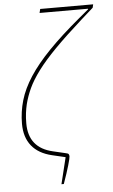

<svg xmlns="http://www.w3.org/2000/svg" viewBox="-60 -788 573 975"><g transform="rotate(-5 226.5 -300.0)"><path d="M246 13 178 -3Q110 -19 75 -62.5Q40 -106 40 -175Q40 -236 57 -294Q74 -352 113 -412Q152 -472 216.5 -538.5Q281 -605 377 -685L425 -725V-728H178L183 -748H453L449 -731L386 -675Q302 -600 246 -543Q190 -486 155 -439Q120 -392 101.5 -352Q83 -312 73 -272Q68 -251 65 -227.5Q62 -204 62 -175Q62 -50 185 -22L249 -7Q260 -5 263 -1Q266 3 266 11Q266 19 255.5 55.5Q245 92 225 148H213Z"/></g></svg>

Font: IBM Plex Serif Thin
Style: Italic
Weight: 100
Italic angle: -14°
Designer: Mike Abbink, Paul van der Laan, Pieter van Rosmalen
Foundry: Bold Monday
Version: Version 3.001